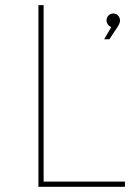

<svg xmlns="http://www.w3.org/2000/svg" viewBox="-20 -719 531 739"><path d="M460.9 -20V0H127.9V-699.2H147.9V-20ZM441.9 -639.6Q441.9 -629.9 432.1 -614.7L400.9 -567.9H380.9L408.2 -614.7Q400.4 -617.7 395.3 -624.8Q390.1 -631.8 390.1 -640.6Q390.1 -651.9 397.7 -659.4Q405.3 -667 416 -667Q427.2 -667 434.6 -658.9Q441.9 -650.9 441.9 -639.6Z"/></svg>

Font: Montserrat
Style: Thin
Weight: 250
Designer: Julieta Ulanovsky
Foundry: Julieta Ulanovsky
Version: Version 1.000;PS 002.000;hotconv 1.0.70;makeotf.lib2.5.58329